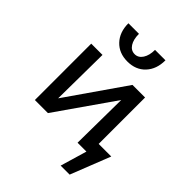

<svg xmlns="http://www.w3.org/2000/svg" viewBox="-244 -838 1132 1132"><g transform="rotate(45 322.5 -272.0)"><path d="M154 -710H242Q242 -663 260 -635Q278 -607 309 -607Q339 -607 357.5 -635.5Q376 -664 376 -710H463Q463 -636 421 -591Q379 -546 309 -546Q239 -546 196.5 -591Q154 -636 154 -710ZM540 166H465L514 0H440L444 -360L193 0H84V-470H178L174 -104L428 -470H533V-83H638Z"/></g></svg>

Font: Ysabeau SC Semibold
Style: Regular
Weight: 600
Designer: Christian Thalmann (Catharsis Fonts)
Version: Version 0.003